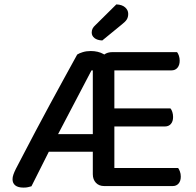

<svg xmlns="http://www.w3.org/2000/svg" viewBox="-20 -845 890 873"><path d="M468 -525H396L233 -214L211 -173L123 2Q115 4 107.5 6Q100 8 87 8Q62 8 49.5 -2Q37 -12 37 -30Q37 -40 41 -51.5Q45 -63 52 -77Q64 -100 87.5 -145Q111 -190 141.5 -248Q172 -306 206 -368.5Q240 -431 272.5 -490.5Q305 -550 331 -597Q340 -603 356.5 -608Q373 -613 393 -613Q409 -613 424 -609.5Q439 -606 451 -599Q463 -592 467 -581ZM141 -155 176 -235H434L451 -155ZM402 -542H500V-8Q494 -6 480.5 -2.5Q467 1 454 1Q430 1 416 -14Q402 -29 402 -53ZM454 -270V-352H755Q760 -347 763.5 -336Q767 -325 767 -313Q767 -293 757 -281.5Q747 -270 730 -270ZM454 1V-81H790Q794 -76 798 -65.5Q802 -55 802 -42Q802 -22 792 -10.5Q782 1 765 1ZM436 -525V-570Q440 -587 454.5 -597.5Q469 -608 491 -608H785Q790 -602 793.5 -591.5Q797 -581 797 -569Q797 -549 787 -537Q777 -525 760 -525ZM413 -730 509 -825Q535 -824 549 -811.5Q563 -799 563 -782Q563 -767 556.5 -756.5Q550 -746 533 -733L445 -661Q422 -662 409.5 -672Q397 -682 397 -697Q397 -707 401 -715Q405 -723 413 -730Z"/></svg>

Font: Baloo Tamma 2 Medium
Style: Regular
Weight: 500
Designer: Divya Kowshik, Shuchita Grover and Ek Type
Foundry: Ek Type
Version: Version 1.700